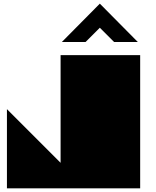

<svg xmlns="http://www.w3.org/2000/svg" viewBox="-20 -1032 854 1052"><path d="M18 0V-434L312 -140V-730H748V0ZM319 -802 527 -1012 735 -802H605L527 -880L449 -802Z"/></svg>

Font: El Pececito
Style: Regular
Weight: 400
Designer: deFharo
Foundry: deFharo
Version: El Pececito Version 1.000